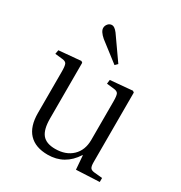

<svg xmlns="http://www.w3.org/2000/svg" viewBox="-181 -892 974 1034"><g transform="rotate(30 306.0 -375.0)"><path d="M335 -584 214.8 -676.8Q182.1 -705.1 182.1 -727.1Q182.1 -741.2 191.9 -752.7Q201.7 -764.2 216.8 -764.2Q232.4 -764.2 252 -738.8L350.1 -599.1ZM264.2 14.2Q187.5 14.2 147.2 -28.3Q106.9 -70.8 106.9 -154.8V-410.2Q106.9 -446.3 101.3 -458.3Q95.7 -470.2 74.2 -472.2L28.8 -477.1L33.2 -502L169.9 -514.2L178.2 -507.8V-161.1Q178.2 -93.8 202.6 -63.5Q227.1 -33.2 283.2 -33.2Q349.1 -33.2 388.7 -70.8Q428.2 -108.4 428.2 -172.9V-410.2Q428.2 -446.3 422.4 -458.3Q416.5 -470.2 394 -472.2L350.1 -477.1L353 -502L490.2 -514.2L499 -507.8V-75.2Q499 -49.8 505.4 -40.3Q511.7 -30.8 530.8 -28.8L581.1 -23.9V1L437 7.8L430.2 -78.1H428.2Q369.1 14.2 264.2 14.2Z"/></g></svg>

Font: Literata Light
Style: Regular
Weight: 300
Designer: Latin by Veronika Burian and Jose Scaglione. Greek by Irene Vlachou. Cyrillic by Vera Evstafieva.
Foundry: TypeTogether
Version: Version 3.021